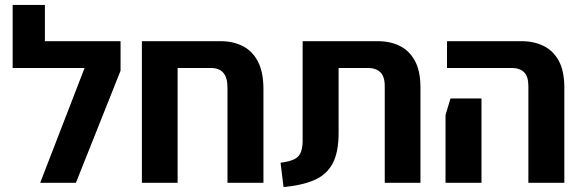

<svg xmlns="http://www.w3.org/2000/svg" viewBox="-20 -737 2341 774"><path d="M142 0 321 -463H31V-571H466V-452L286 0ZM31 -463V-717H161V-463Z M897 0V-385Q897 -463 830 -463H552V-571H869Q920 -571 959 -551Q998 -531 1020 -488.5Q1042 -446 1042 -378V0ZM552 0V-506H696V0Z M1123 17 1111 -81Q1150 -86 1169 -96.5Q1188 -107 1194.5 -128Q1201 -149 1200 -182V-571H1503Q1553 -571 1591.5 -552Q1630 -533 1652.5 -492Q1675 -451 1675 -383V0H1531V-390Q1531 -429 1513 -446Q1495 -463 1463 -463H1345V-201Q1345 -124 1321.5 -79Q1298 -34 1249 -12Q1200 10 1123 17Z M2110 0V-390Q2110 -429 2092.5 -446Q2075 -463 2043 -463H1782V-571H2082Q2132 -571 2171 -552Q2210 -533 2232.5 -492Q2255 -451 2255 -383V0ZM1776 0V-273L1796 -340H1921V-273V0Z"/></svg>

Font: Assistant ExtraLight
Style: Bold
Weight: 700
Version: Version 3.000